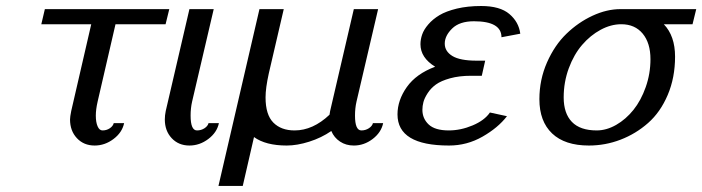

<svg xmlns="http://www.w3.org/2000/svg" viewBox="-20 -470 2315 633"><path d="M301.8 -134.8Q295.9 -108.9 295.9 -88.9Q295.9 -66.9 301.8 -53.5Q307.6 -40 317.9 -40Q331.5 -40 342 -47.1Q352.5 -54.2 355 -64H389.2Q382.8 -33.2 354.2 -11.7Q325.7 9.8 292 9.8Q256.3 9.8 233.6 -14.4Q210.9 -38.6 210.9 -76.2Q210.9 -84.5 214.8 -104L280.8 -390.1H116.2L127.9 -439.9H538.1L525.9 -390.1H360.8Z M523.4 0ZM613.3 -134.8Q608.4 -113.3 608.4 -88.9Q608.4 -40 629.4 -40Q643.1 -40 654.1 -47.1Q665 -54.2 667.5 -64H701.7Q695.3 -33.2 666.7 -11.7Q638.2 9.8 604.5 9.8Q568.8 9.8 546.1 -14.4Q523.4 -38.6 523.4 -76.2Q523.4 -89.4 526.4 -104L604.5 -439.9H684.6Z M700.2 0ZM1155.3 -134.8Q1150.4 -113.3 1150.4 -88.9Q1150.4 -40 1171.4 -40Q1185.1 -40 1196 -47.1Q1207 -54.2 1209.5 -64H1243.2Q1236.8 -33.2 1208.5 -11.7Q1180.2 9.8 1146.5 9.8Q1120.6 9.8 1101.1 -3.2Q1081.5 -16.1 1072.3 -38.1Q1039.6 -15.6 999.5 -2.9Q959.5 9.8 925.3 9.8Q856 9.8 817.4 -18.1L780.3 143.1H700.2L835.4 -439.9H915.5L866.2 -228Q855.5 -179.7 855.5 -148.9Q855.5 -91.8 881.1 -65.9Q906.7 -40 951.2 -40Q1011.7 -40 1066.4 -91.8Q1066.9 -93.8 1067.4 -97.9Q1067.9 -102.1 1068.4 -104L1146.5 -439.9H1226.6Z M1290.5 0ZM1533.2 -220.2Q1494.1 -220.2 1464.1 -211.9Q1434.1 -203.6 1417.2 -191.4Q1400.4 -179.2 1389.9 -162.8Q1379.4 -146.5 1376 -133.5Q1372.6 -120.6 1372.6 -107.9Q1372.6 -79.1 1393.3 -59.6Q1414.1 -40 1459.5 -40Q1499 -40 1538.3 -56.6Q1577.6 -73.2 1595.2 -99.1L1651.4 -86.9Q1622.1 -48.8 1570.8 -19.5Q1519.5 9.8 1460.4 9.8Q1290.5 9.8 1290.5 -92.8Q1290.5 -139.6 1321.3 -183.1Q1352.1 -226.6 1414.6 -250Q1366.2 -279.8 1366.2 -324.2Q1366.2 -339.8 1371.8 -356.2Q1377.4 -372.6 1392.1 -389.6Q1406.7 -406.7 1428.7 -419.9Q1450.7 -433.1 1486.3 -441.7Q1522 -450.2 1566.4 -450.2Q1628.4 -450.2 1659.4 -423.8Q1690.4 -397.5 1695.3 -358.9L1633.3 -347.2Q1633.3 -399.9 1542.5 -399.9Q1495.1 -399.9 1470.7 -376Q1446.3 -352.1 1446.3 -326.2Q1446.3 -300.8 1471.4 -285.4Q1496.6 -270 1551.3 -270H1579.6L1568.4 -220.2Z M1758.3 -143.1Q1758.3 -207 1783.4 -264.2Q1808.6 -321.3 1847.7 -358.9Q1886.7 -396.5 1933.6 -418.2Q1980.5 -439.9 2025.4 -439.9H2275.4L2263.2 -390.1H2168.5Q2205.6 -351.6 2205.6 -283.2Q2205.6 -213.9 2181.4 -157Q2157.2 -100.1 2116.7 -64.5Q2076.2 -28.8 2025.9 -9.5Q1975.6 9.8 1921.4 9.8Q1842.3 9.8 1800.3 -30Q1758.3 -69.8 1758.3 -143.1ZM1947.3 -40Q1979.5 -40 2011.5 -58.3Q2043.5 -76.7 2068.4 -107.7Q2093.3 -138.7 2108.9 -182.9Q2124.5 -227.1 2124.5 -274.9Q2124.5 -328.1 2098.9 -359.1Q2073.2 -390.1 2028.3 -390.1Q1994.1 -390.1 1960.2 -371.8Q1926.3 -353.5 1899.2 -322Q1872.1 -290.5 1855.2 -244.9Q1838.4 -199.2 1838.4 -148.9Q1838.4 -96.2 1865.5 -68.1Q1892.6 -40 1947.3 -40Z"/></svg>

Font: Pfennig
Style: Italic
Weight: 500
Italic angle: -13°
Version: Version 20120410 ; ttfautohint (v0.8)